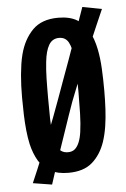

<svg xmlns="http://www.w3.org/2000/svg" viewBox="-56 -786 578 878"><g transform="rotate(-5 233.5 -346.5)"><path d="M226.8 5Q177 5 144 -12.7Q111 -30.4 91.4 -63.3Q71.8 -96.2 61.2 -141Q54.6 -171 51.1 -205.1Q47.6 -239.2 46.3 -277.8Q45 -316.4 45 -357Q45 -383.8 46 -409.7Q47 -435.6 49.3 -460.4Q51.6 -485.2 55.1 -508.7Q58.6 -532.2 64.2 -553.6Q81.8 -621.2 123.5 -663.4Q165.2 -705.6 241.2 -705.6Q293.8 -705.6 327.2 -685.7Q360.6 -665.8 380 -630Q399.4 -594.2 409 -546.4Q417.4 -505.2 419.9 -456.3Q422.4 -407.4 422.4 -355.6Q422.4 -311.6 420.2 -270.1Q418 -228.6 412.2 -191.6Q406.4 -154.6 395.8 -122.6Q376.2 -64.6 336.4 -29.8Q296.6 5 226.8 5ZM232.8 -89Q251.6 -89 263.7 -98.9Q275.8 -108.8 284.1 -128.5Q292.4 -148.2 296.4 -176.8Q301.6 -213 302.9 -261.1Q304.2 -309.2 304.2 -359.4Q304.2 -401.6 303.6 -441.2Q303 -480.8 300.2 -510.4Q294.6 -561.6 280.9 -587.5Q267.2 -613.4 237 -613.4Q206.2 -613.4 190.2 -586.2Q174.2 -559 169 -508.4Q167.2 -492.2 165.9 -472.9Q164.6 -453.6 164.2 -432.7Q163.8 -411.8 163.6 -389.6Q163.4 -367.4 163.4 -345.6Q163.4 -295.8 164.2 -250.1Q165 -204.4 169.8 -171.4Q174 -144.2 181.6 -125.6Q189.2 -107 201.7 -98Q214.2 -89 232.8 -89ZM147.2 52 60 38Q71 13 84.8 -20Q98.6 -53 114.3 -91.5Q130 -130 146.3 -171Q162.6 -212 178.6 -254Q194.6 -296 208.6 -335Q222.6 -374 238.6 -418Q254.6 -462 271.1 -507Q287.6 -552 302.6 -595.5Q317.6 -639 331.6 -677Q345.6 -715 355.6 -745L444.2 -728Q430.6 -697 414.9 -661Q399.2 -625 382.9 -586.5Q366.6 -548 350.3 -509.5Q334 -471 319.3 -435.5Q304.6 -400 292.6 -369.5Q280.6 -339 272 -317Q262 -290 250 -254.5Q238 -219 224.3 -179Q210.6 -139 196.6 -98Q182.6 -57 170.1 -18.5Q157.6 20 147.2 52Z"/></g></svg>

Font: Truculenta
Style: Regular
Weight: 400
Designer: Ivan Castro, Eva Sanz & Omnibus-Type Team
Foundry: Omnibus-Type
Version: Version 1.002